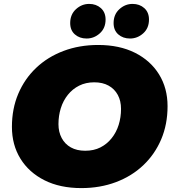

<svg xmlns="http://www.w3.org/2000/svg" viewBox="-20 -946 888 982"><path d="M396 16Q287 16 207.5 -24Q128 -64 84.5 -134.5Q41 -205 41 -297Q41 -390 73.5 -466.5Q106 -543 165 -599Q224 -655 305 -685.5Q386 -716 482 -716Q591 -716 670.5 -676Q750 -636 793.5 -565.5Q837 -495 837 -403Q837 -310 804.5 -233.5Q772 -157 713 -101Q654 -45 573 -14.5Q492 16 396 16ZM416 -175Q460 -175 493.5 -192Q527 -209 551 -239Q575 -269 587 -307.5Q599 -346 599 -389Q599 -430 582.5 -460.5Q566 -491 535.5 -508Q505 -525 462 -525Q419 -525 385 -508Q351 -491 327 -461Q303 -431 291 -392.5Q279 -354 279 -311Q279 -271 295.5 -240Q312 -209 342.5 -192Q373 -175 416 -175ZM645 -749Q609 -749 585 -770Q561 -791 561 -828Q561 -872 590.5 -899Q620 -926 658 -926Q694 -926 718 -904.5Q742 -883 742 -846Q742 -802 712.5 -775.5Q683 -749 645 -749ZM423 -749Q387 -749 363 -770Q339 -791 339 -828Q339 -872 368.5 -899Q398 -926 436 -926Q472 -926 496 -904.5Q520 -883 520 -846Q520 -802 490.5 -775.5Q461 -749 423 -749Z"/></svg>

Font: Montserrat Thin Black
Style: Italic
Weight: 900
Italic angle: -11.3°
Version: Version 9.000